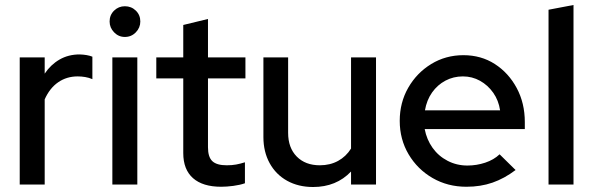

<svg xmlns="http://www.w3.org/2000/svg" viewBox="-20 -739 2376 769"><path d="M59 0V-509H159V-444Q183 -480 218.5 -500.5Q254 -521 299 -521Q330 -520 350 -512V-422Q336 -428 321 -430.5Q306 -433 291 -433Q247 -433 213 -409.5Q179 -386 159 -341V0Z M430 0V-509H530V0ZM480 -591Q455 -591 437 -609.5Q419 -628 419 -653Q419 -679 437 -696.5Q455 -714 480 -714Q506 -714 524 -696.5Q542 -679 542 -653Q542 -628 524 -609.5Q506 -591 480 -591Z M866 9Q792 9 753 -25.5Q714 -60 714 -126V-425H606V-509H714V-639L813 -663V-509H963V-425H813V-149Q813 -110 830.5 -93.5Q848 -77 888 -77Q909 -77 925.5 -80Q942 -83 961 -89V-5Q941 2 914.5 5.5Q888 9 866 9Z M1234 10Q1175 10 1130 -15Q1085 -40 1060 -85.5Q1035 -131 1035 -190V-509H1134V-207Q1134 -147 1168.5 -112Q1203 -77 1261 -77Q1302 -77 1334 -94.5Q1366 -112 1386 -144V-509H1486V0H1386V-52Q1327 10 1234 10Z M1848 9Q1773 9 1712.5 -26Q1652 -61 1616.5 -121Q1581 -181 1581 -255Q1581 -328 1615 -387.5Q1649 -447 1707 -482.5Q1765 -518 1836 -518Q1907 -518 1962 -482.5Q2017 -447 2049.5 -386.5Q2082 -326 2082 -250V-222H1681Q1689 -180 1712.5 -147Q1736 -114 1772.5 -95Q1809 -76 1852 -76Q1889 -76 1923.5 -87.5Q1958 -99 1981 -121L2045 -58Q2000 -24 1952.5 -7.5Q1905 9 1848 9ZM1682 -297H1983Q1977 -337 1955.5 -367.5Q1934 -398 1902.5 -415.5Q1871 -433 1834 -433Q1796 -433 1764 -416Q1732 -399 1710.5 -368.5Q1689 -338 1682 -297Z M2177 0V-700L2277 -719V0Z"/></svg>

Font: Red Hat Display Medium
Style: Regular
Weight: 500
Designer: Pentagram, MCKL
Foundry: Pentagram, MCKL
Version: Version 1.023